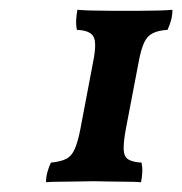

<svg xmlns="http://www.w3.org/2000/svg" viewBox="-20 -780 372 392"><path d="M74 -408Q74 -419 77 -429.5Q80 -440 84 -448Q104 -450 115 -455.5Q126 -461 132.5 -475.5Q139 -490 144 -516L170 -653Q178 -692 171 -705Q164 -718 137 -719Q135 -729 135.5 -739Q136 -749 138 -760Q149 -759 167.5 -758.5Q186 -758 205.5 -758Q225 -758 235 -758Q249 -758 267.5 -758Q286 -758 303.5 -758.5Q321 -759 332 -760Q332 -749 329.5 -739.5Q327 -730 322 -719Q304 -718 292.5 -712.5Q281 -707 274.5 -693.5Q268 -680 263 -653L237 -517Q232 -490 232.5 -475Q233 -460 242 -454.5Q251 -449 269 -448Q271 -438 270.5 -428.5Q270 -419 268 -408Q255 -409 235.5 -409Q216 -409 198 -409.5Q180 -410 171 -410Q159 -410 141 -409.5Q123 -409 104.5 -409Q86 -409 74 -408Z"/></svg>

Font: Vollkorn Medium
Style: Italic
Weight: 500
Italic angle: -11°
Designer: Friedrich Althausen
Foundry: Friedrich Althausen
Version: Version 5.000